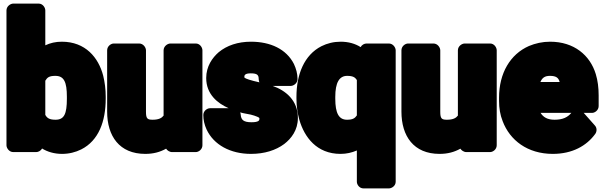

<svg xmlns="http://www.w3.org/2000/svg" viewBox="-20 -808 3350 1068"><path d="M232 -556V-750C232 -766 218 -788 195 -788H54C38 -788 16 -773 16 -750V0C16 16 31 38 54 38H181C192 38 206 32 214 18C243 36 281 48 325 48C364 48 400 39 432 23C529 -26 568 -133 568 -259V-270C568 -312 563 -350 554 -387C528 -488 455 -576 324 -576C289 -576 260 -569 232 -556ZM289 -142C255 -142 242 -151 232 -169V-359C243 -377 253 -386 288 -386C336 -386 352 -352 352 -270V-259C352 -174 337 -142 289 -142Z M829 -142C800 -142 792 -148 792 -186V-528C792 -544 777 -566 754 -566H613C597 -566 576 -551 576 -528V-187C576 -51 644 48 788 48C833 48 870 38 904 19C909 28 923 38 937 38H1069C1085 38 1106 23 1106 0V-528C1106 -544 1092 -566 1069 -566H928C912 -566 890 -551 890 -528V-165C880 -152 864 -142 829 -142Z M1423 -350C1401 -355 1380 -360 1365 -365C1338 -374 1339 -377 1339 -380C1339 -390 1343 -400 1375 -400C1412 -400 1419 -390 1419 -368C1419 -367 1420 -356 1423 -350ZM1316 -183C1326 -180 1335 -178 1346 -176C1369 -172 1383 -169 1394 -165C1425 -154 1423 -153 1423 -146C1423 -139 1420 -128 1379 -128C1335 -128 1321 -141 1319 -170C1319 -172 1318 -179 1316 -183ZM1252 -206H1148C1132 -206 1111 -191 1111 -168C1111 -141 1117 -114 1129 -88C1169 -2 1262 48 1376 48C1451 48 1514 28 1561 -7C1600 -37 1637 -84 1637 -152C1637 -251 1568 -305 1497 -330H1597C1613 -330 1635 -345 1635 -368C1635 -399 1627 -426 1615 -452C1573 -535 1484 -576 1376 -576C1303 -576 1242 -555 1197 -518C1161 -487 1127 -439 1127 -374C1127 -283 1191 -233 1252 -206Z M1965 29V203C1965 219 1979 240 2002 240H2143C2159 240 2181 226 2181 203V-528C2181 -544 2166 -566 2143 -566H2019C2007 -566 1993 -559 1986 -546C1956 -565 1919 -576 1875 -576C1836 -576 1800 -567 1768 -551C1672 -502 1629 -394 1629 -269V-259C1629 -217 1635 -179 1645 -142C1673 -45 1742 48 1874 48C1908 48 1937 41 1965 29ZM1911 -386C1943 -386 1955 -378 1965 -363V-166C1954 -150 1942 -142 1910 -142C1865 -142 1845 -178 1845 -259V-269C1845 -348 1867 -386 1911 -386Z M2466 -142C2437 -142 2429 -148 2429 -186V-528C2429 -544 2414 -566 2391 -566H2250C2234 -566 2213 -551 2213 -528V-187C2213 -51 2281 48 2425 48C2470 48 2507 38 2541 19C2546 28 2560 38 2574 38H2706C2722 38 2743 23 2743 0V-528C2743 -544 2729 -566 2706 -566H2565C2549 -566 2527 -551 2527 -528V-165C2517 -152 2501 -142 2466 -142Z M2987 -180H3158C3138 -156 3111 -142 3065 -142C3025 -142 3002 -156 2987 -180ZM3227 -180H3273C3289 -180 3310 -195 3310 -218V-278C3310 -320 3305 -360 3294 -396C3262 -501 3173 -576 3040 -576C2997 -576 2958 -567 2922 -552C2818 -506 2756 -401 2756 -265V-246C2756 -207 2762 -169 2776 -134C2816 -28 2914 48 3055 48C3164 48 3243 3 3291 -63C3301 -77 3301 -97 3289 -110ZM3093 -352H2986C2996 -375 3010 -386 3039 -386C3074 -386 3087 -375 3093 -352Z"/></svg>

Font: Asimov Print
Style: E
Weight: 500
Designer: Google
Version: Version 2.000980; 2014